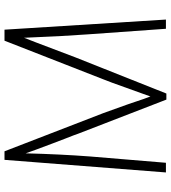

<svg xmlns="http://www.w3.org/2000/svg" viewBox="27 -757 760 854"><g transform="rotate(-90 407.0 -330.0)"><path d="M161 -690 331 -250 368 -147 376 -124 383 -103Q394 -69 405 -41L416 -72L466 -211L481 -250L653 -690H702L747 28H706L681 -322Q673 -428 666 -603L645 -549L579 -375L418 30H391L239 -363Q236 -373 217 -421L196 -476Q160 -571 152 -596Q148 -440 138 -309L110 28H67L123 -690Z"/></g></svg>

Font: Gmarket Sans TTF Light
Style: Regular
Weight: 300
Designer: Creative Director : Sungho Lee; Art Director : Kiwoong Choi; Project Manager : Sori Yang, Jongwook Yoon; Font Designer :
Foundry: Sandoll Inc.
Version: Version 1.000;hotconv 1.0.109;makeotfexe 2.5.65596